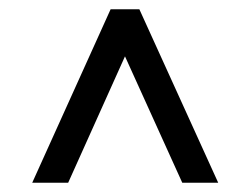

<svg xmlns="http://www.w3.org/2000/svg" viewBox="-20 -690 540 414"><path d="M373 -296 249.5 -568.5 127 -296H49.5L218.5 -670H280.5L450.5 -296Z"/></svg>

Font: Newsreader Text ExtraBold
Style: Regular
Weight: 800
Designer: Hugues Gentile
Foundry: Production Type
Version: Version 1.001